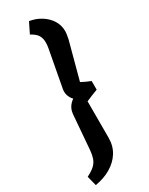

<svg xmlns="http://www.w3.org/2000/svg" viewBox="-256 -744 729 939"><g transform="rotate(-30 108.5 -274.0)"><path d="M99 -703Q136 -697 165 -678.5Q194 -660 211 -633Q228 -606 228 -572Q228 -564 226 -551Q224 -538 222 -529L166 -320Q179 -313 193 -306.5Q207 -300 218 -296V-247Q205 -242 185.5 -234.5Q166 -227 151 -220V-15Q151 32 129 67Q107 102 68.5 124.5Q30 147 -19 155L-33 100Q-3 85 12 70.5Q27 56 33.5 37.5Q40 19 42 -4L58 -203Q60 -220 66 -232Q72 -244 80.5 -252.5Q89 -261 97 -267Q91 -272 86.5 -279.5Q82 -287 78.5 -296.5Q75 -306 75 -318Q75 -321 75.5 -326.5Q76 -332 77 -336L115 -540Q117 -549 117.5 -557.5Q118 -566 118 -573Q118 -595 108.5 -611.5Q99 -628 70 -644Z"/></g></svg>

Font: Faustina
Style: Bold Italic
Weight: 700
Italic angle: -8°
Designer: Alfonso Garcia
Foundry: http://www.omnibus-type.com
Version: Version 1.200